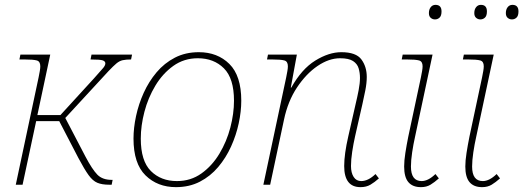

<svg xmlns="http://www.w3.org/2000/svg" viewBox="-20 -761 2156 791"><path d="M45 0 139 -442Q142 -457 144 -468.5Q146 -480 146 -488Q146 -508 131.5 -512Q117 -516 82 -516H60L64 -536H187L134 -287H229L368 -439Q397 -471 405.5 -481.5Q414 -492 414 -500Q414 -508 404 -512Q394 -516 353 -516L357 -536H524L520 -516Q499 -516 485.5 -513Q472 -510 459.5 -499.5Q447 -489 427 -468L249 -275L332 -116Q360 -63 381 -41.5Q402 -20 440 -20H444L440 0H430Q400 0 381 -8Q362 -16 345 -39.5Q328 -63 303 -110L224 -262H129L73 0Z M705 10Q629 10 579.5 -38.5Q530 -87 530 -190Q530 -234 540.5 -283Q551 -332 572 -378.5Q593 -425 625 -463Q657 -501 700.5 -523.5Q744 -546 799 -546Q876 -546 925 -497.5Q974 -449 974 -346Q974 -302 963.5 -253Q953 -204 932 -157.5Q911 -111 879 -73Q847 -35 803.5 -12.5Q760 10 705 10ZM709 -15Q766 -15 810 -46.5Q854 -78 884 -128Q914 -178 929 -235.5Q944 -293 944 -346Q944 -438 902.5 -479.5Q861 -521 795 -521Q738 -521 694 -489.5Q650 -458 620 -408Q590 -358 575 -300.5Q560 -243 560 -190Q560 -98 601.5 -56.5Q643 -15 709 -15Z M1465 10Q1398 10 1398 -77Q1398 -126 1415 -200L1445 -332Q1452 -361 1457.5 -389.5Q1463 -418 1463 -440Q1463 -461 1457.5 -479.5Q1452 -498 1434.5 -509.5Q1417 -521 1381 -521Q1335 -521 1288 -489Q1241 -457 1203.5 -400.5Q1166 -344 1150 -268L1093 0H1065L1159 -442Q1162 -457 1164 -468.5Q1166 -480 1166 -488Q1166 -508 1151.5 -512Q1137 -516 1102 -516H1080L1084 -536H1203L1178 -400H1180Q1223 -477 1279 -511.5Q1335 -546 1386 -546Q1447 -546 1469 -516Q1491 -486 1491 -444Q1491 -419 1485 -388.5Q1479 -358 1473 -332L1443 -200Q1436 -169 1431 -136Q1426 -103 1426 -77Q1426 -49 1437 -32Q1448 -15 1468 -15Q1497 -15 1527 -44L1541 -26Q1523 -10 1506 0Q1489 10 1465 10Z M1772 -681Q1762 -681 1754.5 -687.5Q1747 -694 1747 -707Q1747 -722 1754.5 -731.5Q1762 -741 1774 -741Q1799 -741 1799 -714Q1799 -696 1791 -688.5Q1783 -681 1772 -681ZM1714 10Q1680 10 1662.5 -10.5Q1645 -31 1645 -75Q1645 -99 1650 -131Q1655 -163 1662 -198L1714 -442Q1717 -457 1719 -468.5Q1721 -480 1721 -488Q1721 -508 1706.5 -512Q1692 -516 1657 -516H1635L1639 -536H1762L1690 -198Q1683 -167 1678 -133.5Q1673 -100 1673 -75Q1673 -15 1717 -15Q1744 -15 1774 -44L1788 -26Q1770 -10 1753.5 0Q1737 10 1714 10Z M1959 -681Q1949 -681 1941.5 -687.5Q1934 -694 1934 -707Q1934 -722 1941.5 -731.5Q1949 -741 1961 -741Q1986 -741 1986 -714Q1986 -696 1978 -688.5Q1970 -681 1959 -681ZM2089 -681Q2079 -681 2071.5 -687.5Q2064 -694 2064 -707Q2064 -722 2071.5 -731.5Q2079 -741 2091 -741Q2116 -741 2116 -714Q2116 -696 2108 -688.5Q2100 -681 2089 -681ZM1966 10Q1932 10 1914.5 -10.5Q1897 -31 1897 -75Q1897 -99 1902 -131Q1907 -163 1914 -198L1966 -442Q1969 -457 1971 -468.5Q1973 -480 1973 -488Q1973 -508 1958.5 -512Q1944 -516 1909 -516H1887L1891 -536H2014L1942 -198Q1935 -167 1930 -133.5Q1925 -100 1925 -75Q1925 -15 1969 -15Q1996 -15 2026 -44L2040 -26Q2022 -10 2005.5 0Q1989 10 1966 10Z"/></svg>

Font: Noto Serif Thin
Style: Italic
Weight: 100
Italic angle: -12°
Designer: Monotype Design Team
Foundry: Monotype Imaging Inc.
Version: Version 2.014; ttfautohint (v1.8.4.7-5d5b)